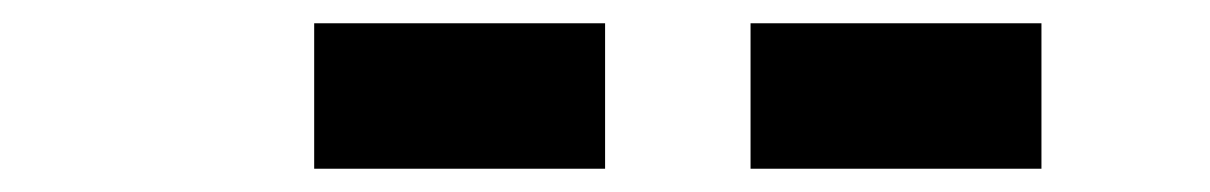

<svg xmlns="http://www.w3.org/2000/svg" viewBox="-20 -770 1040 165"><path d="M250 -750H500V-625H250ZM625 -750H875V-625H625Z"/></svg>

Font: Dogica
Style: Bold
Weight: 700
Monospace: yes
Designer: Roberto Mocci
Version: Version 001.000